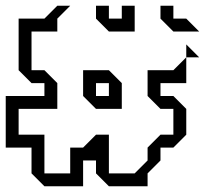

<svg xmlns="http://www.w3.org/2000/svg" viewBox="-20 -650 717 670"><path d="M540 -585V-630H585V-585H630L675 -540H585ZM360 -540 315 -585V-630H360V-585H405V-630H450V-540ZM630 -450V-495L675 -450ZM360 -315V-360H315V-315ZM90 -45V-135H0V-315H135V-360H90L45 -405V-585H135L180 -630H225L180 -585V-540H90V-405H135L180 -360V-270H45V-180H135V-45H225V-135H270L315 -180H360V-45H450L495 -90V-135L540 -180H585V-270H540L495 -315V-405H585L630 -450V-360H540V-315H585L630 -270V-180L585 -135H540V-90L495 -45V0H360L315 -45V-90H270V0H135ZM270 -315V-405H360L405 -360V-270H315Z"/></svg>

Font: Rubik Iso
Style: Regular
Weight: 400
Designer: Hubert and Fischer, NaN
Foundry: Hubert and Fischer, NaN
Version: Version 2.200